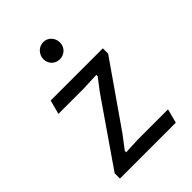

<svg xmlns="http://www.w3.org/2000/svg" viewBox="-217 -851 954 954"><g transform="rotate(-45 260.0 -374.5)"><path d="M53.7 -37.1 287.1 -375 335 -437.5V-447.3L242.2 -443.4H64.9L84.5 -517.6H451.2V-480.5L220.7 -149.4L168 -80.1V-70.3L253.9 -74.2H465.8L446.3 0H53.7ZM262.2 -629.9Q250 -629.9 239.3 -634.3Q228.5 -638.7 220.7 -646.5Q212.9 -654.3 208.5 -664.8Q204.1 -675.3 204.1 -688Q204.1 -700.7 209 -711.9Q213.9 -723.1 221.9 -731.4Q230 -739.7 241 -744.4Q252 -749 264.2 -749Q275.9 -749 286.4 -744.4Q296.9 -739.7 304.7 -731.4Q312.5 -723.1 316.9 -712.2Q321.3 -701.2 321.3 -689Q321.3 -675.8 316.4 -664.8Q311.5 -653.8 303.5 -646.2Q295.4 -638.7 284.7 -634.3Q273.9 -629.9 262.2 -629.9Z"/></g></svg>

Font: Proza Libre
Style: Regular
Weight: 400
Designer: Jasper de Waard
Foundry: Jasper de Waard
Version: Version 1.001; ttfautohint (v1.4.1.8-43bc)